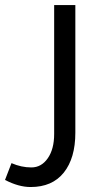

<svg xmlns="http://www.w3.org/2000/svg" viewBox="-60 -505 405 765"><path d="M155.8 28.8V-484.9H240.2V23.9Q240.2 125 194.3 182.6Q148.4 240.2 62 240.2Q14.2 240.2 -40 211.9L-14.2 145Q24.9 162.1 64.9 162.1Q105 162.1 130.4 125.5Q155.8 88.9 155.8 28.8Z"/></svg>

Font: DroidArabicKufi
Style: Regular
Weight: 400
Designer: Pascal Zoghbi
Foundry: Ascender Corporation
Version: Version 1.00